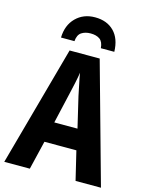

<svg xmlns="http://www.w3.org/2000/svg" viewBox="-136 -1020 847 1103"><g transform="rotate(15 287.5 -468.5)"><path d="M424 0 383 -171H193L152 0H0L197 -715H376L575 0ZM314 -475Q308 -507 300 -543.5Q292 -580 288 -607Q284 -580 276 -542.5Q268 -505 261 -476L219 -293H357ZM290 -937Q361 -937 403 -894.5Q445 -852 447 -774H367Q364 -812 343.5 -826.5Q323 -841 289 -841Q257 -841 235 -826.5Q213 -812 210 -774H130Q132 -848 176.5 -892.5Q221 -937 290 -937Z"/></g></svg>

Font: Noto Sans Condensed
Style: Bold
Weight: 700
Width: 3
Designer: Monotype Design Team
Foundry: Monotype Imaging Inc.
Version: Version 2.013; ttfautohint (v1.8.4.7-5d5b)